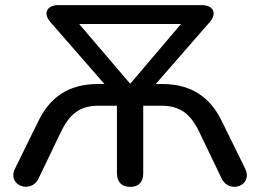

<svg xmlns="http://www.w3.org/2000/svg" viewBox="-20 -725 1020 752"><path d="M490 7C523 7 541 -12 541 -46V-311H612C686 -311 727 -279 762 -205L848 -26C877 36 973 3 940 -65L849 -250C806 -339 735 -396 615 -396H590L802 -639C830 -671 818 -705 769 -705H210C161 -705 149 -671 177 -639L389 -396H364C243 -396 173 -339 130 -250L39 -65C6 2 102 36 131 -26L217 -205C252 -279 293 -311 367 -311H438V-46C438 -12 457 7 490 7ZM489 -398 290 -631H689L491 -398Z"/></svg>

Font: Nunito SemiBold
Style: Regular
Weight: 600
Designer: Vernon Adams
Foundry: Vernon Adams
Version: Version 3.602